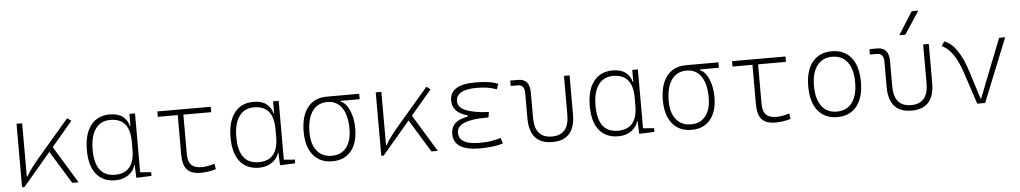

<svg xmlns="http://www.w3.org/2000/svg" viewBox="-41 -1173 8285 1560"><g transform="rotate(-5 4101.5 -392.5)"><path d="M88.9 0V-517.6H134.8V-83.5H140.6Q161.6 -122.6 195.1 -165Q228.5 -207.5 277.3 -264.2L502.9 -527.3L534.7 -502.9L365.2 -303.2L549.8 0H498L334.5 -266.6L108.4 0Z M848.6 9.8Q749 9.8 694.3 -58.3Q639.6 -126.5 639.6 -253.9Q639.6 -384.3 694.6 -455.8Q749.5 -527.3 849.6 -527.3Q916.5 -527.3 955.1 -497.3Q993.7 -467.3 1004.9 -418.9H1009.3V-517.6H1055.2V-37.6L1144.5 -30.3V0L1020.5 4.9L1016.1 -98.6H1011.7Q1005.9 -71.8 984.9 -46.9Q963.9 -22 929.4 -6.1Q895 9.8 848.6 9.8ZM1009.3 -226.6V-291Q1009.3 -482.4 849.6 -482.4Q771.5 -482.4 729 -422.9Q686.5 -363.3 686.5 -253.9Q686.5 -35.2 850.6 -35.2Q1009.3 -35.2 1009.3 -226.6Z M1544.9 9.8Q1468.8 9.8 1434.3 -28.6Q1399.9 -66.9 1399.9 -152.3V-473.6H1237.3V-517.6H1672.9V-473.6H1445.8V-152.3Q1445.8 -90.8 1472.7 -63Q1499.5 -35.2 1559.6 -35.2Q1600.1 -35.2 1663.1 -53.7L1669.9 -8.8Q1609.4 9.8 1544.9 9.8Z M2020.5 9.8Q1920.9 9.8 1866.2 -58.3Q1811.5 -126.5 1811.5 -253.9Q1811.5 -384.3 1866.5 -455.8Q1921.4 -527.3 2021.5 -527.3Q2088.4 -527.3 2127 -497.3Q2165.5 -467.3 2176.8 -418.9H2181.2V-517.6H2227.1V-37.6L2316.4 -30.3V0L2192.4 4.9L2188 -98.6H2183.6Q2177.7 -71.8 2156.7 -46.9Q2135.7 -22 2101.3 -6.1Q2066.9 9.8 2020.5 9.8ZM2181.2 -226.6V-291Q2181.2 -482.4 2021.5 -482.4Q1943.4 -482.4 1900.9 -422.9Q1858.4 -363.3 1858.4 -253.9Q1858.4 -35.2 2022.5 -35.2Q2181.2 -35.2 2181.2 -226.6Z M2619.6 9.8Q2519.5 9.8 2463.4 -58.6Q2407.2 -127 2407.2 -249Q2407.2 -377.4 2462.9 -447.5Q2518.6 -517.6 2619.6 -517.6H2883.8V-473.6H2729V-466.8Q2757.3 -457 2779.3 -424.6Q2801.3 -392.1 2814.2 -344.2Q2827.1 -296.4 2827.1 -239.3Q2827.1 -121.6 2772.2 -55.9Q2717.3 9.8 2619.6 9.8ZM2619.6 -35.2Q2695.3 -35.2 2737.8 -89.1Q2780.3 -143.1 2780.3 -239.3Q2780.3 -351.6 2738.5 -412.6Q2696.8 -473.6 2619.6 -473.6Q2540 -473.6 2497.1 -412.6Q2454.1 -351.6 2454.1 -239.3Q2454.1 -143.1 2497.8 -89.1Q2541.5 -35.2 2619.6 -35.2Z M3018.6 0V-517.6H3064.5V-83.5H3070.3Q3091.3 -122.6 3124.8 -165Q3158.2 -207.5 3207 -264.2L3432.6 -527.3L3464.4 -502.9L3294.9 -303.2L3479.5 0H3427.7L3264.2 -266.6L3038.1 0Z M3821.3 9.8Q3608.4 9.8 3608.4 -127Q3608.4 -233.9 3746.1 -255.9V-266.1Q3623 -299.8 3623 -396.5Q3623 -527.3 3829.1 -527.3Q3959.5 -527.3 4016.6 -499L4001 -456.5Q3932.1 -482.4 3839.8 -482.4Q3669.9 -482.4 3669.9 -386.7Q3669.9 -290 3920.4 -278.3L3913.6 -234.4H3895.5Q3655.3 -234.4 3655.3 -131.8Q3655.3 -35.2 3825.2 -35.2Q3885.7 -35.2 3925.8 -43Q3965.8 -50.8 3997.1 -59.6L4011.7 -13.7Q3935.5 9.8 3821.3 9.8Z M4414.1 9.8Q4228 9.8 4228 -200.2V-405.3Q4228 -473.6 4173.3 -473.6H4115.7V-517.6H4181.2Q4273.9 -517.6 4273.9 -405.3V-200.2Q4273.9 -35.2 4414.1 -35.2Q4553.7 -35.2 4553.7 -200.2V-517.6H4599.6V-200.2Q4599.6 9.8 4414.1 9.8Z M4950.2 9.8Q4850.6 9.8 4795.9 -58.3Q4741.2 -126.5 4741.2 -253.9Q4741.2 -384.3 4796.1 -455.8Q4851.1 -527.3 4951.2 -527.3Q5018.1 -527.3 5056.6 -497.3Q5095.2 -467.3 5106.4 -418.9H5110.8V-517.6H5156.7V-37.6L5246.1 -30.3V0L5122.1 4.9L5117.7 -98.6H5113.3Q5107.4 -71.8 5086.4 -46.9Q5065.4 -22 5031 -6.1Q4996.6 9.8 4950.2 9.8ZM5110.8 -226.6V-291Q5110.8 -482.4 4951.2 -482.4Q4873 -482.4 4830.6 -422.9Q4788.1 -363.3 4788.1 -253.9Q4788.1 -35.2 4952.1 -35.2Q5110.8 -35.2 5110.8 -226.6Z M5549.3 9.8Q5449.2 9.8 5393.1 -58.6Q5336.9 -127 5336.9 -249Q5336.9 -377.4 5392.6 -447.5Q5448.2 -517.6 5549.3 -517.6H5813.5V-473.6H5658.7V-466.8Q5687 -457 5709 -424.6Q5731 -392.1 5743.9 -344.2Q5756.8 -296.4 5756.8 -239.3Q5756.8 -121.6 5701.9 -55.9Q5647 9.8 5549.3 9.8ZM5549.3 -35.2Q5625 -35.2 5667.5 -89.1Q5710 -143.1 5710 -239.3Q5710 -351.6 5668.2 -412.6Q5626.5 -473.6 5549.3 -473.6Q5469.7 -473.6 5426.8 -412.6Q5383.8 -351.6 5383.8 -239.3Q5383.8 -143.1 5427.5 -89.1Q5471.2 -35.2 5549.3 -35.2Z M6232.4 9.8Q6156.2 9.8 6121.8 -28.6Q6087.4 -66.9 6087.4 -152.3V-473.6H5924.8V-517.6H6360.4V-473.6H6133.3V-152.3Q6133.3 -90.8 6160.2 -63Q6187 -35.2 6247.1 -35.2Q6287.6 -35.2 6350.6 -53.7L6357.4 -8.8Q6296.9 9.8 6232.4 9.8Z M6738.3 9.8Q6636.7 9.8 6580.1 -60.5Q6523.4 -130.9 6523.4 -258.8Q6523.4 -387.2 6580.1 -457.3Q6636.7 -527.3 6738.3 -527.3Q6840.3 -527.3 6896.7 -457.3Q6953.1 -387.2 6953.1 -258.8Q6953.1 -130.9 6896.7 -60.5Q6840.3 9.8 6738.3 9.8ZM6738.3 -35.2Q6818.4 -35.2 6862.3 -93.5Q6906.2 -151.9 6906.2 -258.8Q6906.2 -365.7 6862.3 -424.1Q6818.4 -482.4 6738.3 -482.4Q6658.2 -482.4 6614.3 -424.1Q6570.3 -365.7 6570.3 -258.8Q6570.3 -151.9 6614.3 -93.5Q6658.2 -35.2 6738.3 -35.2Z M7343.8 9.8Q7157.7 9.8 7157.7 -200.2V-405.3Q7157.7 -473.6 7103 -473.6H7045.4V-517.6H7110.8Q7203.6 -517.6 7203.6 -405.3V-200.2Q7203.6 -35.2 7343.8 -35.2Q7483.4 -35.2 7483.4 -200.2V-517.6H7529.3V-200.2Q7529.3 9.8 7343.8 9.8ZM7296.9 -609.4 7414.1 -794.9H7468.3L7346.2 -609.4Z M7879.4 0 7796.4 -251.5Q7731 -452.1 7631.3 -490.7L7656.7 -527.3Q7768.6 -485.8 7837.9 -266.1L7909.7 -39.1H7914.6L8103 -517.6H8152.3L7943.8 0Z"/></g></svg>

Font: Cascadia Code NF ExtraLight
Style: Regular
Weight: 200
Monospace: yes
Designer: Aaron Bell
Foundry: Saja Typeworks
Version: Version 2404.023; ttfautohint (v1.8.4)